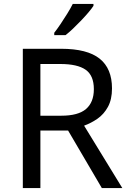

<svg xmlns="http://www.w3.org/2000/svg" viewBox="-20 -964 662 984"><path d="M294 -714Q427 -714 490.5 -663.5Q554 -613 554 -511Q554 -454 533 -416Q512 -378 479.5 -355.5Q447 -333 411 -320L607 0H502L329 -295H187V0H97V-714ZM289 -636H187V-371H294Q381 -371 421 -405.5Q461 -440 461 -507Q461 -577 419 -606.5Q377 -636 289 -636ZM459 -934Q450 -920 433 -900Q416 -880 395.5 -858.5Q375 -837 354.5 -817.5Q334 -798 316 -784H258V-796Q273 -815 290.5 -841Q308 -867 325 -894.5Q342 -922 353 -944H459Z"/></svg>

Font: Noto Sans Tai Tham
Style: Regular
Weight: 400
Designer: Monotype Design Team 2013. Revised by David WIlliams 2020
Foundry: Monotype Imaging Inc.
Version: Version 2.002